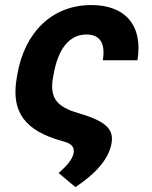

<svg xmlns="http://www.w3.org/2000/svg" viewBox="-20 -573 615 776"><path d="M349.4 -552.6C191.8 -552.6 79.5 -444.2 49.7 -270.6L47.6 -257.8C23.8 -120.7 80.3 -44 233 -2.5C270.2 7.1 281.2 21 277.7 44.7C273.8 69.2 252.8 94.8 217 126.4L284.8 183.2C358 134.9 419.4 74.9 430.8 5.7C439.3 -45.5 416.9 -81 297.9 -115.4C208.5 -141 180.4 -178.3 193.9 -257.8L196.4 -270.6C214.1 -375 259.9 -433.6 329.2 -433.6C383.2 -433.6 407 -399.1 395.6 -329.5H535.5C558.6 -469.1 487.2 -552.6 349.4 -552.6Z"/></svg>

Font: Magic Ui Pro
Style: Bold Italic
Weight: 700
Italic angle: -9.39999°
Designer: Stefan Endress, Andreas Faust
Version: Version 1.000;FEAKit 1.0